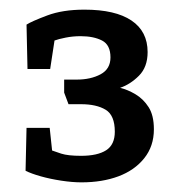

<svg xmlns="http://www.w3.org/2000/svg" viewBox="-20 -739 366 398"><path d="M149 -361Q130 -361 107 -364.5Q84 -368 64.5 -373.5Q45 -379 33 -385L35 -474H83L88 -427Q93 -425 107 -420.5Q121 -416 148 -416Q182 -416 200 -427.5Q218 -439 218 -466Q218 -500 199 -511.5Q180 -523 148 -523H122L113 -547V-574H139Q168 -574 188.5 -585Q209 -596 209 -620Q209 -646 191.5 -655Q174 -664 147 -664Q131 -664 116 -661Q101 -658 93 -655L84 -596H37L35 -688Q46 -695 78 -707Q110 -719 155 -719Q219 -719 252.5 -696.5Q286 -674 286 -631Q286 -600 268 -582Q250 -564 229 -557Q245 -553 261 -543.5Q277 -534 288 -517Q299 -500 299 -471Q299 -436 279 -411Q259 -386 225.5 -373.5Q192 -361 149 -361Z"/></svg>

Font: Faustina Medium
Style: Regular
Weight: 500
Designer: Alfonso Garcia
Foundry: http://www.omnibus-type.com
Version: Version 1.200